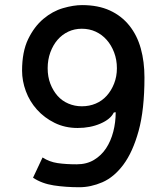

<svg xmlns="http://www.w3.org/2000/svg" viewBox="-20 -745 670 769"><path d="M291 -232.4Q240.2 -232.4 198.7 -252.9Q157.2 -273.4 127.9 -306.2Q98.6 -338.9 83.5 -379.9Q68.4 -420.9 68.4 -461.9Q68.4 -538.1 92.8 -588.4Q117.2 -638.7 153.8 -669.4Q190.4 -700.2 232.4 -712.4Q274.4 -724.6 308.6 -724.6Q373 -724.6 419.9 -703.1Q466.8 -681.6 498 -642.6Q529.3 -603.5 543.9 -550.8Q558.6 -498 558.6 -434.6Q558.6 -305.7 535.2 -220.7Q511.7 -135.7 474.1 -85.4Q436.5 -35.2 390.1 -15.1Q343.8 4.9 297.9 4.9Q243.2 4.9 195.3 -2.4Q147.5 -9.8 112.3 -33.2L150.4 -114.3Q177.7 -96.7 210.4 -91.8Q243.2 -86.9 287.1 -86.9Q327.1 -86.9 356.4 -104.5Q385.7 -122.1 404.8 -150.9Q423.8 -179.7 433.6 -217.3Q443.4 -254.9 443.4 -295.9Q442.4 -294.9 439.5 -294.9Q436.5 -294.9 435.5 -293.9Q422.9 -267.6 382.3 -250Q341.8 -232.4 291 -232.4ZM307.6 -629.9Q278.3 -629.9 253.4 -618.2Q228.5 -606.4 210.4 -585.4Q192.4 -564.5 181.6 -535.2Q170.9 -505.9 170.9 -471.7Q170.9 -437.5 181.6 -409.7Q192.4 -381.8 210.4 -361.3Q228.5 -340.8 253.9 -330.1Q279.3 -319.3 307.6 -319.3Q337.9 -319.3 363.3 -330.1Q388.7 -340.8 407.2 -361.3Q425.8 -381.8 437 -410.2Q448.2 -438.5 448.2 -471.7Q448.2 -505.9 437 -535.2Q425.8 -564.5 407.2 -585.4Q388.7 -606.4 363.3 -618.2Q337.9 -629.9 307.6 -629.9Z"/></svg>

Font: Allerta
Style: Medium
Weight: 500
Designer: Matt McInerney
Foundry: Matt McInerney
Version: Version 1.0